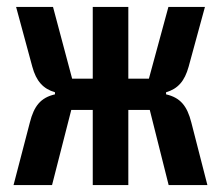

<svg xmlns="http://www.w3.org/2000/svg" viewBox="-20 -536 640 556"><path d="M248.6 0H351.6V-217.7H413.7L468.4 0H580.6L534.1 -181.1C522 -229 502.5 -253.2 460.9 -262.8V-268.8C495 -278.8 514.6 -300.8 526.3 -343L573.5 -516H467.7L411.2 -308.2H351.6V-516H248.6V-308.2H188.9L133.5 -516H26.6L73.5 -343C84.9 -300.8 105.1 -278.8 139.2 -268.8V-262.8C97.7 -253.2 78.5 -229 66.4 -181.1L19.2 0H130.7L186.4 -217.7H248.6Z"/></svg>

Font: Margiela Mono SemiBold
Style: Regular
Weight: 600
Designer: Mike Abbink, Paul van der Laan, Pieter van Rosmalen
Foundry: Bold Monday
Version: Version 2.003 2021